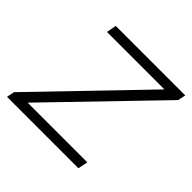

<svg xmlns="http://www.w3.org/2000/svg" viewBox="-147 -656 789 789"><g transform="rotate(45 248.0 -261.0)"><path d="M-9 0 -2 -34 427 -479H93L101 -522H505L498 -488L68 -43H415L406 0Z"/></g></svg>

Font: Montserrat Light
Style: Italic
Weight: 300
Italic angle: -11.3°
Designer: Julieta Ulanovsky
Foundry: Julieta Ulanovsky
Version: Version 9.000; ttfautohint (v1.8.4.7-5d5b)